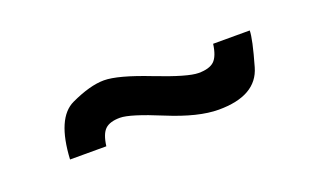

<svg xmlns="http://www.w3.org/2000/svg" viewBox="-30 -651 458 279"><g transform="rotate(-20 199.0 -511.5)"><path d="M300.8 -555.2H357.4Q357.4 -542.5 345.9 -502.4Q334.5 -462.4 275.9 -462.4Q244.6 -462.4 198.5 -481.4Q152.3 -500.5 136.7 -500.5Q121.1 -500.5 113.8 -493.7Q106.4 -486.8 104 -468.3H47.9Q51.3 -531.2 81.5 -545.4Q111.8 -559.6 133.3 -559.6Q154.8 -559.6 202.4 -541Q250 -522.5 266.6 -522.5Q283.2 -522.5 290.8 -529.5Q298.3 -536.6 300.8 -555.2Z"/></g></svg>

Font: Oswald-Light
Style: Light
Weight: 300
Designer: vernon adams
Foundry: vernon adams
Version: Version ; ttfautohint (v0.92.18-e454-dirty) -l 8 -r 50 -G 20